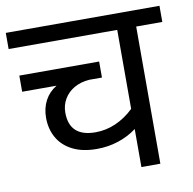

<svg xmlns="http://www.w3.org/2000/svg" viewBox="-79 -688 762 760"><g transform="rotate(-10 302.0 -308.0)"><path d="M610.4 -551.3H505.4V0H429.2V-152.8Q396 -127.9 355 -114.5Q314 -101.1 268.6 -101.1Q210.9 -101.1 171.1 -121.3Q131.3 -141.6 111.3 -177Q91.3 -212.4 91.3 -257.3Q91.3 -295.9 107.4 -326.4Q123.5 -356.9 154.3 -375.5H16.1V-440.4H336.9V-376H285.6Q251.5 -373.5 225.3 -358.6Q199.2 -343.8 184.6 -319.1Q169.9 -294.4 169.9 -264.2Q169.9 -167 274.9 -167Q316.9 -167 356.4 -184.3Q396 -201.7 429.2 -233.9V-551.3H-7.3V-616.2H610.4Z"/></g></svg>

Font: Varta
Style: Regular
Weight: 400
Designer: Joana Correia, Viktoriya Grabowska, Eben Sorkin
Foundry: Sorkin Type
Version: Version 1.002; ttfautohint (v1.3) -l 8 -r 24 -G 200 -x 12 -H